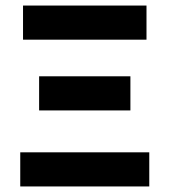

<svg xmlns="http://www.w3.org/2000/svg" viewBox="-20 -672 611 692"><path d="M63 -652V-529H508V-652ZM121 -397V-274H450V-397ZM53 -123V0H518V-123Z"/></svg>

Font: Cambridge Sans Bold
Style: Regular
Weight: 700
Version: Version 2.020;PS 002.020;hotconv 1.0.88;makeotf.lib2.5.64775